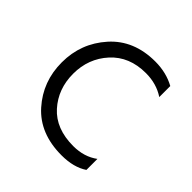

<svg xmlns="http://www.w3.org/2000/svg" viewBox="-146 -634 764 764"><g transform="rotate(45 236.0 -252.0)"><path d="M306 12Q183 12 114 -65.5Q45 -143 45 -250.5Q45 -358 115.5 -437Q186 -516 306 -516Q368 -516 417 -489V-427Q372 -457 312 -457Q219 -457 164 -396.5Q109 -336 109 -250.5Q109 -165 162 -106Q215 -47 313 -47Q374 -47 417 -79V-17Q374 12 306 12Z"/></g></svg>

Font: Hind Colombo Light
Style: Regular
Weight: 300
Designer: Jyotish Sonowal, Aditi Pimprikar
Foundry: Indian Type Foundry
Version: Version 1.000;PS 1.0;hotconv 1.0.86;makeotf.lib2.5.63406; tt